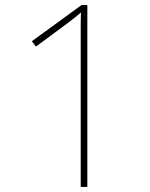

<svg xmlns="http://www.w3.org/2000/svg" viewBox="-20 -734 591 754"><path d="M297 0V-563Q297 -606 297 -635.5Q297 -665 298 -685Q286 -675 274.5 -665.5Q263 -656 244 -642L121 -551L105 -572L300 -714H323V0Z"/></svg>

Font: Noto Sans Bengali UI Thin
Style: Regular
Weight: 100
Designer: Jelle Bosma - Monotype Design Team
Foundry: Monotype Imaging Inc.
Version: Version 2.003; ttfautohint (v1.8.4.7-5d5b)